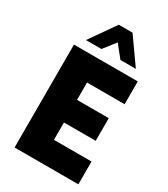

<svg xmlns="http://www.w3.org/2000/svg" viewBox="-238 -1106 1059 1212"><g transform="rotate(30 291.0 -500.0)"><path d="M307.5 -900 238.8 -812.5H126.2L257.5 -1000H357.5L490 -812.5H377.5ZM540 -583.8H266.2V-457.5H497.5V-292.5H266.2V-166.2H540V0H75V-750H540Z"/></g></svg>

Font: Now Alt Black
Style: Regular
Weight: 900
Designer: Alfredo Marco Pradil
Foundry: Alfredo Marco Pradil
Version: Version 1.002;PS 001.002;hotconv 1.0.88;makeotf.lib2.5.64775